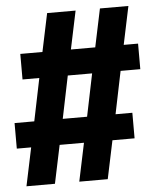

<svg xmlns="http://www.w3.org/2000/svg" viewBox="-67 -761 634 786"><g transform="rotate(-5 250.0 -367.5)"><path d="M10 -18 43 -175H-16V-280H65L101 -455H32V-560H123L156 -717H273L240 -560H340L373 -717H490L457 -560H516V-455H435L399 -280H468V-175H377L344 -18H227L260 -175H160L127 -18ZM282 -280 318 -455H218L182 -280Z"/></g></svg>

Font: Iosevka SS04 Extrabold
Style: Regular
Weight: 800
Monospace: yes
Designer: Belleve Invis
Foundry: Belleve Invis
Version: Version 19.0.0; ttfautohint (v1.8.4)